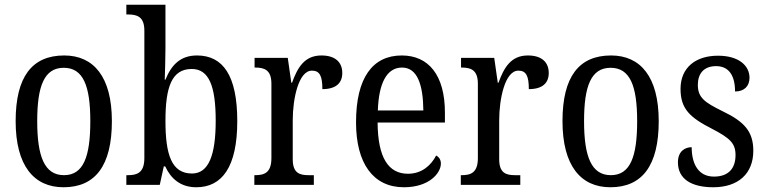

<svg xmlns="http://www.w3.org/2000/svg" viewBox="-20 -780 3233 810"><path d="M248 10C382 10 452 -81 452 -269C452 -456 375 -546 251 -546C115 -546 46 -456 46 -269C46 -81 123 10 248 10ZM250 -41C168 -41 137 -119 137 -269C137 -418 167 -494 249 -494C331 -494 361 -418 361 -269C361 -119 332 -41 250 -41Z M808 10C917 10 981 -76 981 -269C981 -461 921 -546 811 -546C741 -546 703 -506 678 -444H675C676 -472 678 -540 678 -575V-760H513V-719H520C558 -719 589 -710 589 -651V-113C589 -50 557 -41 520 -41H513V0H654L671 -78H677C701 -26 742 10 808 10ZM790 -48C704 -48 678 -127 678 -270C678 -414 705 -489 789 -489C861 -489 890 -418 890 -271C890 -127 861 -48 790 -48Z M1053 0H1304V-41H1282C1245 -41 1215 -49 1215 -108V-273C1215 -362 1239 -482 1296 -482C1329 -482 1340 -459 1340 -404C1399 -404 1424 -431 1424 -472C1424 -517 1395 -546 1336 -546C1264 -546 1235 -494 1212 -431H1209L1194 -536H1054V-495H1057C1094 -495 1125 -486 1125 -427V-113C1125 -50 1094 -41 1056 -41H1053Z M1684 10C1791 10 1840 -50 1840 -90C1840 -108 1830 -119 1820 -124C1799 -83 1760 -47 1701 -47C1619 -47 1574 -114 1573 -263H1857V-305C1857 -463 1788 -546 1675 -546C1552 -546 1482 -452 1482 -264C1482 -90 1555 10 1684 10ZM1766 -314H1574C1578 -430 1612 -495 1676 -495C1741 -495 1765 -422 1766 -314Z M1924 0H2175V-41H2153C2116 -41 2086 -49 2086 -108V-273C2086 -362 2110 -482 2167 -482C2200 -482 2211 -459 2211 -404C2270 -404 2295 -431 2295 -472C2295 -517 2266 -546 2207 -546C2135 -546 2106 -494 2083 -431H2080L2065 -536H1925V-495H1928C1965 -495 1996 -486 1996 -427V-113C1996 -50 1965 -41 1927 -41H1924Z M2555 10C2689 10 2759 -81 2759 -269C2759 -456 2682 -546 2558 -546C2422 -546 2353 -456 2353 -269C2353 -81 2430 10 2555 10ZM2557 -41C2475 -41 2444 -119 2444 -269C2444 -418 2474 -494 2556 -494C2638 -494 2668 -418 2668 -269C2668 -119 2639 -41 2557 -41Z M2989 10C3094 10 3158 -47 3158 -144C3158 -228 3117 -268 3028 -311C2953 -348 2924 -368 2924 -422C2924 -469 2949 -501 3001 -501C3053 -501 3081 -464 3081 -394C3120 -394 3142 -417 3142 -452C3142 -502 3098 -545 3009 -545C2915 -545 2851 -495 2851 -405C2851 -320 2891 -284 2985 -236C3060 -197 3083 -175 3083 -126C3083 -69 3053 -35 2992 -35C2926 -35 2898 -89 2898 -159C2871 -159 2840 -143 2840 -95C2840 -25 2897 10 2989 10Z"/></svg>

Font: Noto Serif Sinhala Condensed
Style: Regular
Weight: 400
Width: 3
Designer: Jelle Bosma - Monotype Design Team
Foundry: Monotype Imaging Inc.
Version: Version 2.007